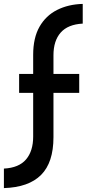

<svg xmlns="http://www.w3.org/2000/svg" viewBox="-73 -797 444 984"><path d="M97 -516Q97 -603 129.5 -660Q162 -717 219.5 -746Q277 -775 351 -777V-676Q275 -672 238 -630Q201 -588 201 -514V-418H333V-321H201V-94Q201 36 137.5 99.5Q74 163 -53 167V67Q24 63 60.5 20Q97 -23 97 -97V-321H25V-418H97Z"/></svg>

Font: Reem Kufi Ink
Style: Regular
Weight: 400
Designer: Khaled Hosny
Version: Version 1.7